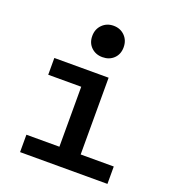

<svg xmlns="http://www.w3.org/2000/svg" viewBox="-139 -872 877 977"><g transform="rotate(20 300.0 -383.5)"><path d="M309.1 -597.2Q272.5 -597.2 248.3 -620.4Q224.1 -643.6 224.1 -681.2Q224.1 -718.8 248.5 -742.9Q272.9 -767.1 309.1 -767.1Q345.7 -767.1 369.9 -742.9Q394 -718.8 394 -681.2Q394 -643.6 370.1 -620.4Q346.2 -597.2 309.1 -597.2ZM81.1 0V-94.2H259.8V-418.9H81.1V-509.8H375V-94.2H554.2V0Z"/></g></svg>

Font: Office Code Pro Medium
Style: Regular
Weight: 500
Designer: Nathan Rutzky & Paul D. Hunt
Foundry: Adobe Systems Incorporated
Version: Version 1.004;PS 001.004;hotconv 1.0.70;makeotf.lib2.5.58329